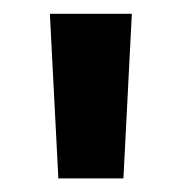

<svg xmlns="http://www.w3.org/2000/svg" viewBox="-20 -708 262 278"><path d="M170.9 -688 158.7 -449.7H64.5L52.2 -688Z"/></svg>

Font: Arimo SemiBold
Style: Regular
Weight: 600
Designer: Steve Matteson
Foundry: Monotype Imaging Inc.
Version: Version 1.33